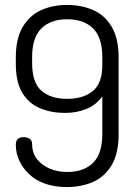

<svg xmlns="http://www.w3.org/2000/svg" viewBox="-20 -751 559 777"><path d="M250 6Q200 6 161.5 -8Q123 -22 97 -47Q71 -72 57.5 -102Q44 -132 44 -165Q44 -182 52.5 -189Q61 -196 75 -196Q89 -196 99.5 -189.5Q110 -183 110 -168Q110 -133 129 -108Q148 -83 180.5 -69Q213 -55 252 -55Q319 -55 356.5 -92Q394 -129 394 -208V-361Q369 -326 329.5 -310Q290 -294 243 -294Q188 -294 143 -312.5Q98 -331 71 -374Q44 -417 44 -494V-518Q44 -595 72 -642Q100 -689 146.5 -710Q193 -731 252 -731Q310 -731 357.5 -710Q405 -689 432.5 -642Q460 -595 460 -518V-208Q460 -130 432 -83Q404 -36 357 -15Q310 6 250 6ZM252 -351Q317 -351 355.5 -382.5Q394 -414 394 -487V-520Q394 -599 356.5 -636Q319 -673 252 -673Q185 -673 147.5 -636Q110 -599 110 -520V-496Q110 -417 147.5 -384Q185 -351 252 -351Z"/></svg>

Font: Dosis
Style: Regular
Weight: 400
Designer: EdgarTolentino, PabloImpallari, IginoMarini
Foundry: EdgarTolentino, PabloImpallari, IginoMarini
Version: Version 3.001; ttfautohint (v1.8.2)